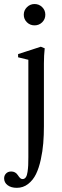

<svg xmlns="http://www.w3.org/2000/svg" viewBox="-49 -675 302 940"><path d="M67.4 -603Q67.4 -624.5 83 -639.9Q98.6 -655.3 120.1 -655.3Q142.1 -655.3 157.5 -640.1Q172.9 -625 172.9 -603Q172.9 -581.1 157.5 -565.9Q142.1 -550.8 120.1 -550.8Q98.1 -550.8 82.8 -565.9Q67.4 -581.1 67.4 -603ZM33.2 244.6Q5.4 244.6 -11.7 231.7Q-28.8 218.8 -28.8 198.2Q-28.8 184.1 -19.3 174.3Q-9.8 164.6 5.9 164.6Q26.4 164.6 38.1 182.1Q44.9 192.4 49.8 197Q54.7 201.7 61.5 201.7Q71.3 201.7 77.4 192.9Q83.5 184.1 85.9 166.3Q88.4 148.4 89.1 133.8Q89.8 119.1 89.8 94.7V-382.3L39.6 -394.5V-410.2L150.9 -446.3L169.9 -438.5Q166 -404.3 166 -364.3V-57.1Q166 -13.2 162.8 26.1Q159.7 65.4 150.6 106.7Q141.6 147.9 127.2 177.5Q112.8 207 88.6 225.8Q64.5 244.6 33.2 244.6Z"/></svg>

Font: Elstob
Style: Regular
Weight: 400
Designer: Peter S. Baker
Version: Version 1.015